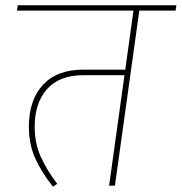

<svg xmlns="http://www.w3.org/2000/svg" viewBox="-20 -701 686 725"><path d="M643 -661H506L414 0H392L450 -417H294Q204 -417 157.5 -364.5Q111 -312 111 -222Q111 -160 134 -109Q157 -58 196 -7L180 4Q139 -47 114 -101Q89 -155 89 -222Q89 -323 142 -380.5Q195 -438 294 -438H453L484 -661H44L47 -681H646Z"/></svg>

Font: FiraGO Thin
Style: Italic
Weight: 100
Italic angle: -8°
Designer: bBox Type GmbH
Foundry: bBox Type GmbH
Version: Version 1.001